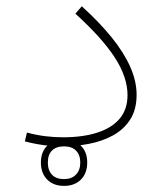

<svg xmlns="http://www.w3.org/2000/svg" viewBox="-20 -467 525 619"><path d="M186.5 4.9Q211.9 4.9 225.3 18.8Q238.8 32.7 238.8 57.1Q238.8 81.5 224.9 95.9Q210.9 110.4 186.5 110.4Q161.1 110.4 147.7 96.4Q134.3 82.5 134.3 57.1Q134.3 31.7 147.7 18.3Q161.1 4.9 186.5 4.9ZM186.5 -17.1Q152.3 -17.1 132.1 2.9Q111.8 22.9 111.8 57.1Q111.8 91.3 132.1 111.8Q152.3 132.3 186.5 132.3Q220.7 132.3 241 111.8Q261.2 91.3 261.2 57.1Q261.2 22.5 240.7 2.7Q220.2 -17.1 186.5 -17.1ZM420.4 -161.6Q420.4 -205.1 400.1 -251Q379.9 -296.9 340.6 -345.7Q301.3 -394.5 243.7 -446.8L223.1 -422.9Q309.1 -344.7 350.1 -281.5Q391.1 -218.3 391.1 -160.2Q391.1 -114.7 366 -84.7Q340.8 -54.7 294.2 -39.6Q247.6 -24.4 183.1 -24.4Q155.3 -24.4 127 -27.8Q98.6 -31.2 66.9 -39.6L60.1 -11.2Q91.8 -2.9 121.8 1Q151.9 4.9 181.6 4.9Q224.1 4.9 266.4 -3.2Q308.6 -11.2 343.5 -30Q378.4 -48.8 399.4 -81.1Q420.4 -113.3 420.4 -161.6Z"/></svg>

Font: Estedad-FD-VF Thin
Style: Regular
Weight: 100
Designer: Amin Abedi
Version: Version 5.0